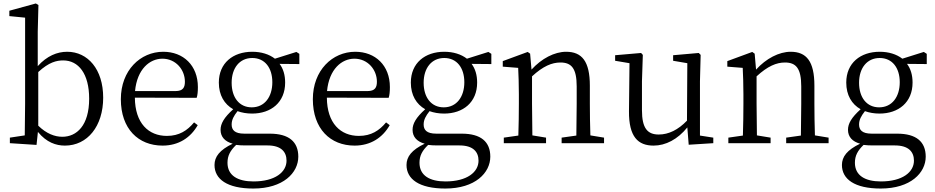

<svg xmlns="http://www.w3.org/2000/svg" viewBox="-20 -827 5400 1109"><path d="M201 -411C263 -468 307 -478 345 -478C433 -478 495 -402 495 -257C495 -102 423 -37 340 -37C296 -37 248 -55 201 -101ZM198 -644 202 -798 187 -807 34 -765V-734L125 -725V-228C125 -177 124 -100 123 -45L37 -32V0L191 10L199 -65C249 -4 304 14 355 14C485 14 576 -98 576 -263C576 -427 487 -528 368 -528C310 -528 251 -504 198 -445Z M760 -301C772 -428 845 -488 918 -488C995 -488 1048 -425 1048 -355C1048 -323 1038 -301 994 -301ZM1116 -262C1121 -277 1123 -298 1123 -324C1123 -449 1039 -528 923 -528C791 -528 678 -421 678 -254C678 -83 779 14 919 14C1012 14 1081 -32 1122 -104L1101 -120C1062 -73 1015 -42 944 -42C838 -42 760 -115 759 -263Z M1434 -207C1362 -207 1318 -264 1318 -349C1318 -434 1364 -492 1437 -492C1510 -492 1553 -435 1553 -352C1553 -267 1508 -207 1434 -207ZM1525 13C1605 13 1635 51 1635 101C1635 167 1569 221 1444 221C1353 221 1294 187 1294 113C1294 72 1310 43 1344 10C1360 12 1377 13 1397 13ZM1709 -516 1692 -527 1568 -488C1534 -514 1489 -528 1437 -528C1326 -528 1244 -463 1244 -350C1244 -277 1276 -225 1327 -196C1274 -148 1254 -113 1254 -77C1254 -36 1280 -9 1324 3C1249 39 1219 78 1219 126C1219 207 1291 262 1443 262C1616 262 1703 171 1703 78C1703 -8 1649 -55 1538 -55H1391C1335 -55 1318 -77 1318 -108C1318 -135 1330 -157 1352 -185C1377 -176 1405 -171 1436 -171C1546 -171 1627 -236 1627 -350C1627 -394 1616 -430 1595 -458L1709 -457Z M1869 -301C1881 -428 1954 -488 2027 -488C2104 -488 2157 -425 2157 -355C2157 -323 2147 -301 2103 -301ZM2225 -262C2230 -277 2232 -298 2232 -324C2232 -449 2148 -528 2032 -528C1900 -528 1787 -421 1787 -254C1787 -83 1888 14 2028 14C2121 14 2190 -32 2231 -104L2210 -120C2171 -73 2124 -42 2053 -42C1947 -42 1869 -115 1868 -263Z M2543 -207C2471 -207 2427 -264 2427 -349C2427 -434 2473 -492 2546 -492C2619 -492 2662 -435 2662 -352C2662 -267 2617 -207 2543 -207ZM2634 13C2714 13 2744 51 2744 101C2744 167 2678 221 2553 221C2462 221 2403 187 2403 113C2403 72 2419 43 2453 10C2469 12 2486 13 2506 13ZM2818 -516 2801 -527 2677 -488C2643 -514 2598 -528 2546 -528C2435 -528 2353 -463 2353 -350C2353 -277 2385 -225 2436 -196C2383 -148 2363 -113 2363 -77C2363 -36 2389 -9 2433 3C2358 39 2328 78 2328 126C2328 207 2400 262 2552 262C2725 262 2812 171 2812 78C2812 -8 2758 -55 2647 -55H2500C2444 -55 2427 -77 2427 -108C2427 -135 2439 -157 2461 -185C2486 -176 2514 -171 2545 -171C2655 -171 2736 -236 2736 -350C2736 -394 2725 -430 2704 -458L2818 -457Z M3390 -45C3388 -100 3387 -176 3387 -228V-332C3387 -473 3341 -528 3250 -528C3183 -528 3108 -489 3050 -425L3042 -517L3028 -527L2884 -474V-442L2973 -435C2975 -388 2977 -346 2977 -283V-228C2977 -177 2976 -100 2974 -44L2890 -32V0H3134V-32L3055 -45C3054 -100 3053 -177 3053 -228V-386C3117 -445 3168 -466 3217 -466C3281 -466 3311 -432 3311 -328V-228C3311 -176 3310 -99 3309 -44L3224 -32V0H3469V-32Z M4023 -44V-358L4027 -510L4016 -521L3868 -508V-476L3950 -462L3948 -130C3897 -77 3842 -50 3785 -50C3720 -50 3688 -86 3688 -190V-358L3693 -510L3683 -521L3533 -508V-476L3616 -462L3613 -184C3612 -37 3665 14 3755 14C3825 14 3894 -22 3950 -91L3958 9L4100 0V-32Z M4687 -45C4685 -100 4684 -176 4684 -228V-332C4684 -473 4638 -528 4547 -528C4480 -528 4405 -489 4347 -425L4339 -517L4325 -527L4181 -474V-442L4270 -435C4272 -388 4274 -346 4274 -283V-228C4274 -177 4273 -100 4271 -44L4187 -32V0H4431V-32L4352 -45C4351 -100 4350 -177 4350 -228V-386C4414 -445 4465 -466 4514 -466C4578 -466 4608 -432 4608 -328V-228C4608 -176 4607 -99 4606 -44L4521 -32V0H4766V-32Z M5058 -207C4986 -207 4942 -264 4942 -349C4942 -434 4988 -492 5061 -492C5134 -492 5177 -435 5177 -352C5177 -267 5132 -207 5058 -207ZM5149 13C5229 13 5259 51 5259 101C5259 167 5193 221 5068 221C4977 221 4918 187 4918 113C4918 72 4934 43 4968 10C4984 12 5001 13 5021 13ZM5333 -516 5316 -527 5192 -488C5158 -514 5113 -528 5061 -528C4950 -528 4868 -463 4868 -350C4868 -277 4900 -225 4951 -196C4898 -148 4878 -113 4878 -77C4878 -36 4904 -9 4948 3C4873 39 4843 78 4843 126C4843 207 4915 262 5067 262C5240 262 5327 171 5327 78C5327 -8 5273 -55 5162 -55H5015C4959 -55 4942 -77 4942 -108C4942 -135 4954 -157 4976 -185C5001 -176 5029 -171 5060 -171C5170 -171 5251 -236 5251 -350C5251 -394 5240 -430 5219 -458L5333 -457Z"/></svg>

Font: Source Han Serif AKR9
Style: Regular
Weight: 400
Designer: Ryoko NISHIZUKA 西塚涼子 (kana & ideographs); Frank Grießhammer (Latin, Greek & Cyrillic); Sandoll Communications 산돌커뮤니케이션, 
Foundry: Adobe Systems Incorporated
Version: Version 1.005;hotconv 1.0.107;makeotfexe 2.5.65593